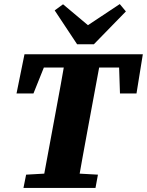

<svg xmlns="http://www.w3.org/2000/svg" viewBox="-20 -921 720 941"><path d="M61 -463 100 -655H680L649 -463H568L562 -643L624 -590H124L215 -640L144 -463ZM95 0 108 -65 250 -73H316L460 -65L448 0ZM184 0 250 -356Q264 -430 277.5 -505Q291 -580 304 -655H478L412 -299Q398 -224 384.5 -149Q371 -74 358 0ZM289 -900 445 -769H368L567 -901L597 -865L440 -704H358L248 -870Z"/></svg>

Font: Source Serif 4 ExtraBold
Style: Italic
Weight: 800
Italic angle: -12°
Designer: Frank Grießhammer
Foundry: Adobe Systems Incorporated
Version: Version 4.004;hotconv 1.0.116;makeotfexe 2.5.65601